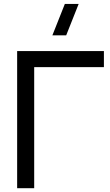

<svg xmlns="http://www.w3.org/2000/svg" viewBox="-20 -988 576 1008"><path d="M327.5 -802.5H255L320.5 -967.5H393ZM70 0V-720H525.5V-635.5H159.5V0Z"/></svg>

Font: Vela Sans Med
Style: Regular
Weight: 500
Designer: Principal design: Mikhail Sharanda - project Manrope.
Design modification: Ravid Balaliev
Foundry: Mikhail Sharanda
Version: Version 1.001